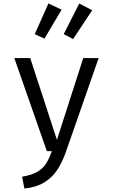

<svg xmlns="http://www.w3.org/2000/svg" viewBox="-20 -877 655 1114"><path d="M362.6 3.6Q341.5 64.1 312.6 108.2Q283.6 152.3 236.7 181.3Q189.7 210.3 121.5 216.9L108.2 148.2Q162.6 139 195.1 120.5Q227.7 102.1 246.2 73.8Q264.6 45.6 280.5 0H251.8L63.1 -540H155.4L310.3 -65.6L463.1 -540H552.3ZM237.9 -652.8 181.5 -679 261 -856.9 337.4 -821ZM404.1 -650.3 349.7 -679 440 -856.9 514.9 -817.4Z"/></svg>

Font: Fira Code
Style: Regular
Weight: 400
Designer: Carrois Corporate, Edenspiekermann AG, Nikita Prokopov
Foundry: Carrois Corporate, Edenspiekermann AG, Nikita Prokopov
Version: Version 5.002